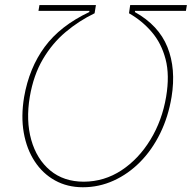

<svg xmlns="http://www.w3.org/2000/svg" viewBox="-20 -748 776 777"><path d="M77.6 -355.5Q98.1 -473.1 160.9 -558.3Q223.6 -643.6 341.3 -699.2L341.8 -704.1H135.7L139.6 -727.5H368.2L362.8 -694.3Q299.3 -663.6 245.4 -618.2Q191.4 -572.8 153.6 -508.5Q115.7 -444.3 100.6 -356.4Q84.5 -260.3 106.4 -182.1Q128.4 -104 183.1 -58.3Q237.8 -12.7 319.3 -12.7Q402.3 -13.2 471.7 -58.8Q541 -104.5 588.6 -182.4Q636.2 -260.3 652.3 -356.4Q667 -443.8 650.1 -508.3Q633.3 -572.8 594.2 -618.4Q555.2 -664.1 502 -694.3L506.8 -727.5H736.3L732.4 -704.1H526.4L525.9 -699.2Q622.1 -645.5 657.5 -557.6Q692.9 -469.7 674.3 -355.5Q661.1 -275.4 628.2 -208.3Q595.2 -141.1 547.1 -92.5Q499 -43.9 439.9 -17.1Q380.9 9.8 315.4 9.8Q252.4 9.8 202.6 -17.8Q152.8 -45.4 120.4 -95Q87.9 -144.5 76.2 -210.9Q64.5 -277.3 77.6 -355.5Z"/></svg>

Font: Inter 20pt Thin
Style: Italic
Weight: 250
Italic angle: -9.3988°
Version: Version 4.001;git-66647c0bb